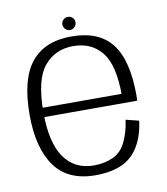

<svg xmlns="http://www.w3.org/2000/svg" viewBox="-79 -748 715 821"><g transform="rotate(-10 279.0 -338.0)"><path d="M270.5 5V-37.5Q188 -37.5 142.5 -101.8Q97 -166 97 -298Q97 -440.5 144.8 -498Q192.5 -555.5 270.5 -555.5Q350.5 -555.5 395.2 -499.5Q440 -443.5 440 -310L445.5 -318.5H88.5V-278H500.5Q501.5 -288.5 501.5 -300Q501.5 -453.5 445.8 -525.5Q390 -597.5 270.5 -597.5Q154.5 -597.5 95.8 -525Q37 -452.5 37 -298Q37 -154.5 93.8 -74.8Q150.5 5 270.5 5ZM270.5 -37.5V5Q338 5 385 -16Q432 -37 459.5 -83.8Q487 -130.5 494 -192.5L437.5 -206.5Q431 -156 411.5 -114Q392 -72 355 -54.8Q318 -37.5 270.5 -37.5ZM271 -625.5Q282.5 -625.5 290.8 -634Q299 -642.5 299 -654.5Q299 -666 290.8 -674.2Q282.5 -682.5 271 -682.5Q259 -682.5 250.5 -674.2Q242 -666 242 -654.5Q242 -642.5 250.5 -634Q259 -625.5 271 -625.5Z"/></g></svg>

Font: Anybody UltraCondensed Thin Light
Style: Regular
Weight: 300
Version: Version 1.111